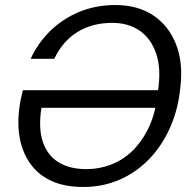

<svg xmlns="http://www.w3.org/2000/svg" viewBox="-20 -732 767 764"><path d="M311 12Q238 12 186 -11.5Q134 -35 102.5 -78Q71 -121 59.5 -178Q48 -235 57 -302Q59 -319 62.5 -336.5Q66 -354 71 -373H630L618 -303H145Q132 -222 150.5 -167.5Q169 -113 213.5 -86Q258 -59 324 -59Q374 -59 420.5 -76.5Q467 -94 504.5 -129.5Q542 -165 568 -216.5Q594 -268 604 -334L609 -373Q622 -460 601 -520Q580 -580 535 -610.5Q490 -641 427 -641Q347 -641 288 -604.5Q229 -568 196 -498H102Q131 -561 180 -609Q229 -657 295 -684.5Q361 -712 439 -712Q528 -712 589.5 -671Q651 -630 680 -557Q709 -484 698 -388Q690 -300 658 -227Q626 -154 575 -100.5Q524 -47 457 -17.5Q390 12 311 12Z"/></svg>

Font: DM Sans 12pt
Style: Italic
Weight: 400
Italic angle: -10°
Version: Version 4.004;gftools[0.9.30]